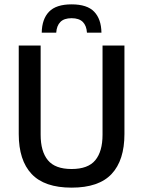

<svg xmlns="http://www.w3.org/2000/svg" viewBox="-20 -848 657 881"><path d="M308.5 13Q184 13 125 -49.8Q66 -112.5 66 -233V-639H166.5V-230Q166.5 -153 199.8 -112.8Q233 -72.5 308.5 -72.5Q384 -72.5 417.2 -112.8Q450.5 -153 450.5 -230V-639H551V-233Q551 -112.5 492.2 -49.8Q433.5 13 308.5 13ZM308.5 -828Q380 -828 412.2 -794.2Q444.5 -760.5 445.5 -698H379Q377 -730.5 359.8 -747.5Q342.5 -764.5 308.5 -764.5Q274 -764.5 257 -747.2Q240 -730 238 -698H171.5Q172.5 -760.5 205 -794.2Q237.5 -828 308.5 -828Z"/></svg>

Font: Anek Latin Medium
Style: Regular
Weight: 500
Designer: Yesha Goshar
Foundry: Ek Type
Version: Version 1.003